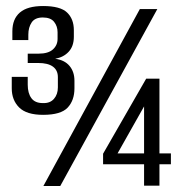

<svg xmlns="http://www.w3.org/2000/svg" viewBox="-20 -617 612 637"><path d="M123 -236Q68 -236 43.5 -260.5Q19 -285 19 -324V-362H72V-336Q72 -308 84 -291.5Q96 -275 122 -275Q146 -274 159 -289Q172 -304 172 -327V-361Q172 -384 155.5 -396Q139 -408 107 -408H72V-439H108Q140 -439 155.5 -453Q171 -467 171 -488V-510Q171 -530 159.5 -544.5Q148 -559 122 -559Q96 -559 85 -542.5Q74 -526 74 -502V-484H21V-513Q21 -554 46 -575.5Q71 -597 123 -597Q180 -597 202.5 -575.5Q225 -554 225 -517V-495Q225 -464 208 -445.5Q191 -427 163 -422Q194 -418 210.5 -398.5Q227 -379 227 -349V-324Q227 -284 204.5 -260Q182 -236 123 -236ZM124 0 444 -587H502L180 0ZM458 -1V-72H322V-107L465 -356H509V-108H547V-72H509V-1ZM370 -108H458V-264Z"/></svg>

Font: Alumni Sans Thin Medium
Style: Regular
Weight: 500
Version: Version 1.018